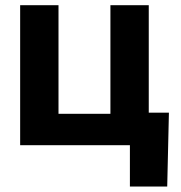

<svg xmlns="http://www.w3.org/2000/svg" viewBox="-20 -549 686 726"><path d="M56.2 0V-529.3H201.2V-118.7H397.5V-529.3H542.5V0ZM471.2 156.2V0H429.2V-123H618.7L612.3 156.2Z"/></svg>

Font: Inter 24pt
Style: Bold
Weight: 700
Designer: Rasmus Andersson
Foundry: rsms
Version: Version 4.001;git-66647c0bb